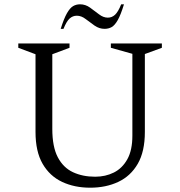

<svg xmlns="http://www.w3.org/2000/svg" viewBox="-20 -862 837 892"><path d="M399 10Q326 10 268.5 -17Q211 -44 178 -101Q145 -158 145 -249V-610L65 -640V-660H303V-640L223 -610V-263Q223 -180 248.5 -131.5Q274 -83 319 -62Q364 -41 422 -41Q470 -41 509 -60.5Q548 -80 571.5 -122Q595 -164 595 -232V-612L495 -640V-660H732V-640L653 -611V-249Q653 -158 620 -101Q587 -44 529.5 -17Q472 10 399 10ZM262 -728Q277 -776 291 -800.5Q305 -825 319.5 -833.5Q334 -842 352 -842Q377 -842 398.5 -826.5Q420 -811 440 -795.5Q460 -780 481 -780Q500 -780 514.5 -793.5Q529 -807 543 -842H556Q541 -793 527 -768.5Q513 -744 498.5 -736Q484 -728 466 -728Q441 -728 419.5 -743Q398 -758 378 -773.5Q358 -789 337 -789Q318 -789 303.5 -776Q289 -763 275 -728Z"/></svg>

Font: Spectral SC Light
Style: Regular
Weight: 300
Designer: Jean-Baptiste Levee
Foundry: Production Type
Version: Version 2.001